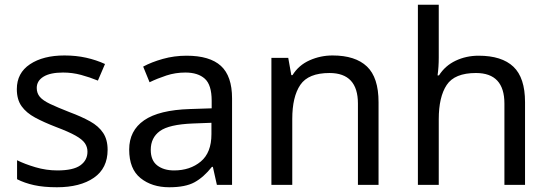

<svg xmlns="http://www.w3.org/2000/svg" viewBox="-20 -780 2316 810"><path d="M434 -148Q434 -70 376 -30Q318 10 220 10Q164 10 123.5 1Q83 -8 52 -24V-104Q84 -88 129.5 -74.5Q175 -61 222 -61Q289 -61 319 -82.5Q349 -104 349 -140Q349 -160 338 -176Q327 -192 298.5 -208Q270 -224 217 -244Q165 -264 128 -284Q91 -304 71 -332Q51 -360 51 -404Q51 -472 106.5 -509Q162 -546 252 -546Q301 -546 343.5 -536.5Q386 -527 423 -510L393 -440Q359 -454 322 -464Q285 -474 246 -474Q192 -474 163.5 -456.5Q135 -439 135 -409Q135 -387 148 -371.5Q161 -356 191.5 -341.5Q222 -327 273 -307Q324 -288 360 -268Q396 -248 415 -219.5Q434 -191 434 -148Z M767 -545Q865 -545 912 -502Q959 -459 959 -365V0H895L878 -76H874Q839 -32 800.5 -11Q762 10 694 10Q621 10 573 -28.5Q525 -67 525 -149Q525 -229 588 -272.5Q651 -316 782 -320L873 -323V-355Q873 -422 844 -448Q815 -474 762 -474Q720 -474 682 -461.5Q644 -449 611 -433L584 -499Q619 -518 667 -531.5Q715 -545 767 -545ZM793 -259Q693 -255 654.5 -227Q616 -199 616 -148Q616 -103 643.5 -82Q671 -61 714 -61Q782 -61 827 -98.5Q872 -136 872 -214V-262Z M1383 -546Q1479 -546 1528 -499.5Q1577 -453 1577 -349V0H1490V-343Q1490 -472 1370 -472Q1281 -472 1247 -422Q1213 -372 1213 -278V0H1125V-536H1196L1209 -463H1214Q1240 -505 1286 -525.5Q1332 -546 1383 -546Z M1831 -537Q1831 -497 1826 -462H1832Q1858 -503 1902.5 -524Q1947 -545 1999 -545Q2097 -545 2146 -498.5Q2195 -452 2195 -349V0H2108V-343Q2108 -472 1988 -472Q1898 -472 1864.5 -421.5Q1831 -371 1831 -277V0H1743V-760H1831Z"/></svg>

Font: Noto Sans Hebrew Droid
Style: Regular
Weight: 400
Designer: Monotype Design Team
Foundry: Monotype Imaging Inc.
Version: Version 1.100